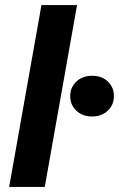

<svg xmlns="http://www.w3.org/2000/svg" viewBox="-20 -735 468 755"><path d="M16 0 143 -715H283L156 0ZM342 -277Q304 -277 280 -300Q256 -323 256 -357Q256 -391 280 -414Q304 -437 342 -437Q381 -437 404.5 -414Q428 -391 428 -357Q428 -323 404 -300Q380 -277 342 -277Z"/></svg>

Font: DM Sans 28pt ExtraBold
Style: Italic
Weight: 800
Italic angle: -10°
Version: Version 4.004;gftools[0.9.30]